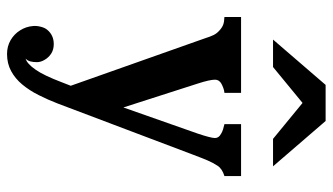

<svg xmlns="http://www.w3.org/2000/svg" viewBox="-218 -600 936 540"><g transform="rotate(90 250.0 -330.0)"><path d="M320.3 -777.8 447.8 -629.9H370.6L269.5 -712.9L168.5 -629.9H91.3L218.8 -777.8ZM241.2 -540V-493.2Q234.4 -492.7 227.8 -490.2Q221.2 -487.8 215.8 -484.9Q204.1 -478.5 204.1 -466.8Q204.1 -452.1 214.8 -418.9L282.2 -209L356 -418.9Q361.3 -434.6 364.7 -447.5Q368.2 -460.4 368.2 -466.8Q368.2 -477.5 356 -483.9Q351.6 -486.8 344 -489.3Q336.4 -491.7 329.1 -493.2V-540H475.1V-493.2Q454.6 -486.8 446.3 -474.1Q438 -461.4 431.2 -445.8Q427.7 -438 423.8 -427.7Q419.9 -417.5 415 -404.8L271 -23.9Q260.3 3.9 247.3 29.5Q234.4 55.2 217.8 75.2Q201.2 95.2 179.9 106.7Q158.7 118.2 131.8 118.2Q110.4 118.2 93 108.2Q75.7 98.1 65.4 81.5Q54.7 64.9 53.2 44.9Q52.2 35.2 55.2 23.4Q58.1 11.7 64 4.9Q79.1 -13.2 104 -13.2Q119.6 -13.2 130.9 -5.9Q142.1 1.5 148.4 12.7Q154.8 23.4 154.8 34.2Q154.8 44.4 152.8 52.2Q150.9 60.1 145 65.9Q159.2 62 175.8 38.1Q191.9 15.6 211.9 -37.1L221.2 -61L87.9 -438Q83 -453.6 78.6 -462.6Q74.2 -471.7 65.9 -479Q58.1 -486.3 50 -489.5Q42 -492.7 27.8 -493.2V-540Z"/></g></svg>

Font: BIZ UDMincho
Style: Bold
Weight: 700
Monospace: yes
Designer: TypeBank Co., Ltd.
Foundry: Morisawa Inc.
Version: Version 1.06